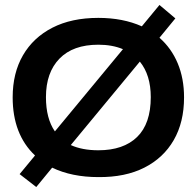

<svg xmlns="http://www.w3.org/2000/svg" viewBox="-20 -702 790 773"><path d="M126 51 59 -1 121 -76Q31 -161 31 -310Q31 -408 72.5 -479.5Q114 -551 191 -590.5Q268 -630 376 -630Q475 -630 551 -596L622 -682L686 -628L622 -550Q670 -508 695.5 -447Q721 -386 721 -310Q721 -210 679.5 -138Q638 -66 561 -27Q484 12 376 11Q269 11 190 -27ZM165 -311Q165 -225 201 -173L475 -504Q432 -522 376 -522Q274 -522 219.5 -466Q165 -410 165 -311ZM376 -97Q477 -97 532 -150.5Q587 -204 587 -311Q587 -400 543 -454L265 -118Q311 -97 376 -97Z"/></svg>

Font: Inconsolata ExtraExpanded ExtraBold
Style: Regular
Weight: 800
Width: 8
Monospace: yes
Designer: Raph Levien, Cyreal, Brenton Simpson
Foundry: Raph Levien, Cyreal, Google
Version: Version 3.001; ttfautohint (v1.8.2.53-6de2)